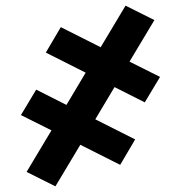

<svg xmlns="http://www.w3.org/2000/svg" viewBox="-20 -492 640 679"><path d="M176 167 74 116 162 -31 54 -85 108 -175 215 -121 283 -235 142 -306 195 -396 336 -325 424 -472 526 -421 438 -274 546 -220 492 -130 385 -184 317 -70 458 1 405 91 264 20Z"/></svg>

Font: Iosevka Custom Extended
Style: Bold
Weight: 700
Width: 7
Monospace: yes
Designer: Belleve Invis
Foundry: Belleve Invis
Version: Version 11.2.4; ttfautohint (v1.8.4)